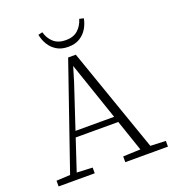

<svg xmlns="http://www.w3.org/2000/svg" viewBox="-152 -984 1006 1104"><g transform="rotate(-20 350.5 -432.5)"><path d="M17 0V-35L113 -40H130L238 -35V0ZM88 0 322 -678H369L606 0H545L331 -627H334L306 -534L129 0ZM192 -231V-267H487V-231ZM425 0V-35L549 -40H569L686 -35V0ZM206 -859 232 -865Q243 -825 271 -800.5Q299 -776 345 -776Q391 -776 418.5 -800.5Q446 -825 458 -865L484 -859Q478 -826 461 -798Q444 -770 415.5 -752.5Q387 -735 345 -735Q303 -735 274.5 -752.5Q246 -770 229 -798Q212 -826 206 -859Z"/></g></svg>

Font: Source Serif 4 Light
Style: Regular
Weight: 300
Designer: Frank Grießhammer
Foundry: Adobe Systems Incorporated
Version: Version 4.004;hotconv 1.0.116;makeotfexe 2.5.65601